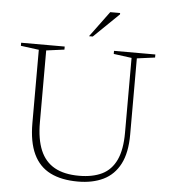

<svg xmlns="http://www.w3.org/2000/svg" viewBox="-59 -934 875 997"><g transform="rotate(5 378.5 -435.5)"><path d="M606 -264.5V-654L512 -666.5V-682.5H727.5V-666.5L633.5 -654V-257Q633.5 -162 603 -103.2Q572.5 -44.5 516.5 -17.2Q460.5 10 384 10Q298 10 239.8 -19.2Q181.5 -48.5 152 -111Q122.5 -173.5 122.5 -272V-654L28 -666.5V-682.5H255V-666.5L161 -654V-279Q161 -191.5 185.2 -134Q209.5 -76.5 259.5 -48.5Q309.5 -20.5 387 -20.5Q458 -20.5 506.8 -44.2Q555.5 -68 580.8 -121.8Q606 -175.5 606 -264.5ZM376 -747 475 -881H526.5V-874L395.5 -747Z"/></g></svg>

Font: Newsreader ExtraLight
Style: Regular
Weight: 250
Designer: Hugues Gentile
Foundry: Production Type
Version: Version 1.003